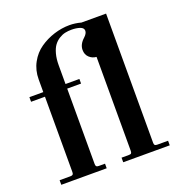

<svg xmlns="http://www.w3.org/2000/svg" viewBox="-130 -830 878 939"><g transform="rotate(-20 309.0 -360.0)"><path d="M29.8 -456.1H102.1V-522Q102.1 -569.8 123.3 -608.6Q144.5 -647.5 178.7 -671.1Q212.9 -694.8 253.2 -707.5Q293.5 -720.2 334 -720.2Q363.3 -720.2 394 -711.9H522V-40Q522 -30.8 525.4 -27.3Q528.8 -23.9 538.1 -23.9H594.2V0H352.1V-23.9H390.1Q399.4 -23.9 402.6 -27.3Q405.8 -30.8 405.8 -40V-528.8Q384.3 -530.3 368.7 -544.9Q353 -559.6 353 -584Q353 -613.3 380.9 -638.2Q397.9 -653.8 397.9 -668Q397.9 -683.1 379.2 -689.5Q360.4 -695.8 335.9 -695.8Q317.9 -695.8 302.2 -692.4Q286.6 -689 270.8 -679.2Q254.9 -669.4 243.4 -654.1Q231.9 -638.7 224.9 -613Q217.8 -587.4 217.8 -554.2V-456.1H290V-432.1H217.8V-40Q217.8 -30.8 221.2 -27.3Q224.6 -23.9 233.9 -23.9H266.1V0H29.8V-23.9H85.9Q95.2 -23.9 98.6 -27.3Q102.1 -30.8 102.1 -40V-432.1H29.8Z"/></g></svg>

Font: Flanker Steampunk
Style: Bold
Weight: 700
Designer: Alexey Kryukov, Leonardo Di Lena
Foundry: Alexey Kryukov, Leonardo Di Lena
Version: 1.210